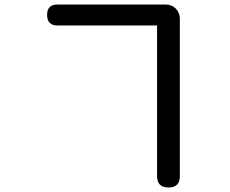

<svg xmlns="http://www.w3.org/2000/svg" viewBox="-20 -787 1020 852"><path d="M728 45Q677 45 677 -5V-674H235Q189 -674 189 -721Q189 -767 235 -767H483H713Q742 -767 760 -749Q778 -731 778 -702V-5Q778 45 728 45Z"/></svg>

Font: GenSenRounded JP M
Style: Regular
Weight: 500
Version: Version 1.501;PS 1;hotconv 16.6.51;makeotf.lib2.5.65220